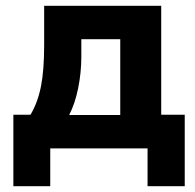

<svg xmlns="http://www.w3.org/2000/svg" viewBox="-20 -511 673 661"><path d="M26 130V-116H85Q110 -158 121 -213.5Q132 -269 132 -354V-491H535V-116H616V130H488V0H153V130ZM218 -115H394V-376H260V-316Q260 -261 249 -207Q238 -153 218 -115Z"/></svg>

Font: Nunito Sans ExtraBold
Style: Regular
Weight: 800
Designer: Vernon Adams
Foundry: Vernon Adams
Version: Version 3.101; ttfautohint (v1.8.4.7-5d5b);gftools[0.9.27]